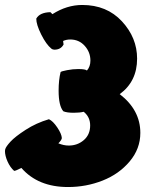

<svg xmlns="http://www.w3.org/2000/svg" viewBox="-21 -733 623 773"><path d="M-1 -125Q-1 -129 0 -132Q3 -143 21.5 -163Q40 -183 82.5 -210.5Q125 -238 176 -253Q192 -246 209.5 -220Q227 -194 228 -177Q227 -169 214 -156Q235 -147 256 -147Q291 -147 316.5 -169Q342 -191 342 -228Q342 -262 316 -283Q300 -279 276 -279Q248 -279 234 -285Q215 -307 215 -368Q215 -411 223 -443Q226 -446 249 -450.5Q272 -455 294 -455Q323 -455 329 -449Q343 -465 343 -489Q343 -523 320 -548.5Q297 -574 262 -574Q246 -574 233 -568Q233 -564 235 -554Q224 -533 198 -533Q191 -533 186 -537Q165 -554 145 -594Q125 -634 125 -658Q139 -683 182 -684L190 -676Q248 -713 310 -713Q409 -713 470 -647Q531 -581 531 -497Q531 -405 461 -354Q544 -290 544 -198Q544 -134 501 -83Q458 -32 392 -6Q326 20 253 20Q132 20 65 -57Q42 -45 36 -45Q20 -59 9.5 -82.5Q-1 -106 -1 -125Z"/></svg>

Font: Gorditas
Style: Bold
Weight: 700
Designer: Gustavo Dipre (gbrenda1987@gmail.com)
Foundry: Gustavo Dipre (gbrenda1987@gmail.com)
Version: Version 001.001